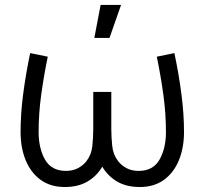

<svg xmlns="http://www.w3.org/2000/svg" viewBox="-20 -751 830 779"><path d="M358.4 -377.9H431.6V-228.5Q431.6 -194.8 435.3 -158.9Q439 -123 460 -96.2Q473.1 -79.6 493.9 -68.6Q514.6 -57.6 542.5 -57.6Q601.1 -57.6 627.2 -103.3Q653.3 -148.9 653.3 -215.3Q653.3 -290 642.8 -366.5Q632.3 -442.9 616.2 -521L687.5 -535.6Q705.1 -453.1 715.8 -371.3Q726.6 -289.6 726.6 -215.8Q726.6 -151.4 705.8 -100.8Q685.1 -50.3 645 -21.2Q605 7.8 547.4 7.8Q493.2 7.8 455.6 -14.2Q418 -36.1 395 -74.7Q372.1 -36.1 334.5 -14.2Q296.9 7.8 242.7 7.8Q185.1 7.8 145 -21.2Q105 -50.3 84.2 -100.8Q63.5 -151.4 63.5 -215.8Q63.5 -289.6 74.2 -371.3Q85 -453.1 102.5 -535.6L173.8 -521Q157.7 -442.9 147.2 -366.5Q136.7 -290 136.7 -215.3Q136.7 -148.9 162.8 -103.3Q189 -57.6 247.6 -57.6Q275.4 -57.6 296.1 -68.6Q316.9 -79.6 330.1 -96.2Q351.1 -123 354.7 -158.9Q358.4 -194.8 358.4 -228.5ZM471.2 -731 424.3 -597.2H362.8L388.2 -731Z"/></svg>

Font: Gidole
Style: Regular
Weight: 400
Version: Version 2.100; ttfautohint (v1.8.4.7-5d5b)